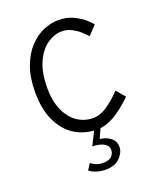

<svg xmlns="http://www.w3.org/2000/svg" viewBox="-143 -649 781 949"><g transform="rotate(-20 247.5 -174.5)"><path d="M277 12Q210 12 158.8 -20.5Q107.5 -53 78.8 -115Q50 -177 50 -265Q50 -342.5 70.8 -398.8Q91.5 -455 125.2 -491.2Q159 -527.5 199 -544.8Q239 -562 278 -562Q324 -562 358.5 -545.2Q393 -528.5 414.2 -508.8Q435.5 -489 442 -480.5L398 -434Q387.5 -446.5 369.2 -463Q351 -479.5 327.2 -491.8Q303.5 -504 276 -504Q236.5 -504 199.2 -478.2Q162 -452.5 137.8 -399.5Q113.5 -346.5 113.5 -265Q113.5 -195 135.5 -146.5Q157.5 -98 194.5 -73Q231.5 -48 277 -48Q314 -48 351.2 -73.2Q388.5 -98.5 426 -138L465 -92Q409.5 -38 364.2 -13Q319 12 277 12ZM247 213Q221 213 198.2 205Q175.5 197 164 187L184 155Q194.5 163 209.5 170Q224.5 177 247 177Q278.5 177 292.2 163.5Q306 150 306 130Q306 106.5 282.8 94.5Q259.5 82.5 224 82L265 0H298L271 60Q305 64.5 327.2 82Q349.5 99.5 349.5 131Q349.5 158.5 323.5 185.8Q297.5 213 247 213Z"/></g></svg>

Font: Junction Light
Style: Regular
Weight: 300
Designer: Caroline Hadilaksono
Foundry: Caroline Hadilaksono, Tyler Finck, The League of Moveable Type
Version: Version 2.000; ttfautohint (v1.8.3)